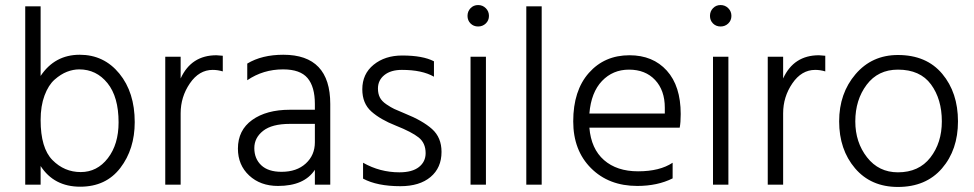

<svg xmlns="http://www.w3.org/2000/svg" viewBox="-20 -732 3862 761"><path d="M141 0H80V-707H141V-431Q197 -515 296 -515Q392 -515 453 -440.5Q514 -366 514 -248Q514 -141 457 -66.5Q400 8 298 8Q194 8 141 -74ZM141 -256Q141 -145 188 -97.5Q235 -50 300 -50Q365 -50 407.5 -105Q450 -160 450 -247Q450 -348 406 -402.5Q362 -457 294 -457Q270 -457 245.5 -447.5Q221 -438 196.5 -416.5Q172 -395 156.5 -353.5Q141 -312 141 -256Z M696 0H635V-507H696V-421Q738 -513 838 -513Q845 -513 863 -511V-449Q843 -455 823 -455Q769 -455 732.5 -401.5Q696 -348 696 -283Z M1096 -51Q1156 -51 1192 -84Q1228 -117 1228 -168V-241H1129Q1058 -241 1023 -213.5Q988 -186 988 -145Q988 -103 1015.5 -77Q1043 -51 1096 -51ZM1228 -59Q1186 5 1082 5Q1012 5 967.5 -36.5Q923 -78 923 -143Q923 -216 979.5 -256.5Q1036 -297 1129 -297H1228V-320Q1228 -388 1199 -422.5Q1170 -457 1102 -457Q1023 -457 960 -414V-480Q1018 -515 1103 -515Q1289 -515 1289 -320V0H1228Z M1730 -130Q1730 -67 1686.5 -30.5Q1643 6 1567 6Q1475 6 1419 -24V-87Q1486 -49 1563 -49Q1614 -49 1640.5 -70Q1667 -91 1667 -125Q1667 -165 1639.5 -187Q1612 -209 1549 -234Q1488 -258 1452 -290Q1416 -322 1416 -378Q1416 -439 1461 -475.5Q1506 -512 1574 -512Q1656 -512 1700 -489V-428Q1653 -455 1573 -455Q1529 -455 1503.5 -434.5Q1478 -414 1478 -381Q1478 -361 1485.5 -346Q1493 -331 1511.5 -318.5Q1530 -306 1543 -300Q1556 -294 1585 -282Q1655 -254 1692.5 -220.5Q1730 -187 1730 -130Z M1906 0H1845V-507H1906ZM1905.5 -699.5Q1918 -687 1918 -669Q1918 -651 1905.5 -639Q1893 -627 1875 -627Q1857 -627 1845 -639Q1833 -651 1833 -669Q1833 -687 1845 -699.5Q1857 -712 1875 -712Q1893 -712 1905.5 -699.5Z M2127 0H2066V-707H2127Z M2646 -25Q2586 5 2506 5Q2393 5 2322.5 -65.5Q2252 -136 2252 -251Q2252 -373 2314 -443Q2376 -513 2475 -513Q2568 -513 2623 -452Q2678 -391 2678 -280Q2678 -246 2674 -226H2316Q2323 -142 2374 -97.5Q2425 -53 2509 -53Q2595 -53 2646 -87ZM2473 -456Q2409 -456 2366 -411Q2323 -366 2316 -282H2615V-305Q2615 -374 2576.5 -415Q2538 -456 2473 -456Z M2867 0H2806V-507H2867ZM2866.5 -699.5Q2879 -687 2879 -669Q2879 -651 2866.5 -639Q2854 -627 2836 -627Q2818 -627 2806 -639Q2794 -651 2794 -669Q2794 -687 2806 -699.5Q2818 -712 2836 -712Q2854 -712 2866.5 -699.5Z M3084 0H3023V-507H3084V-421Q3126 -513 3226 -513Q3233 -513 3251 -511V-449Q3231 -455 3211 -455Q3157 -455 3120.5 -401.5Q3084 -348 3084 -283Z M3777 -251Q3777 -138 3713.5 -64.5Q3650 9 3539 9Q3432 9 3369 -65Q3306 -139 3306 -251Q3306 -362 3371 -438Q3436 -514 3539 -514Q3652 -514 3714.5 -439.5Q3777 -365 3777 -251ZM3370 -251Q3370 -168 3416.5 -108.5Q3463 -49 3539 -49Q3622 -49 3667.5 -107.5Q3713 -166 3713 -251Q3713 -339 3670 -397.5Q3627 -456 3539 -456Q3460 -456 3415 -396Q3370 -336 3370 -251Z"/></svg>

Font: Hind Guntur Light
Style: Regular
Weight: 300
Designer: Manushi Parikh, Hitesh Malaviya
Foundry: Indian Type Foundry
Version: Version 1.002;PS 1.0;hotconv 1.0.86;makeotf.lib2.5.63406; tt